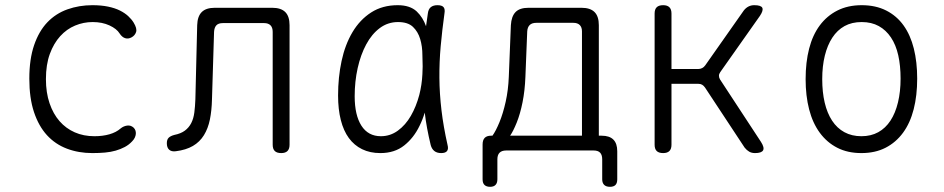

<svg xmlns="http://www.w3.org/2000/svg" viewBox="-20 -580 3640 740"><path d="M93 -277Q93 -352 111.5 -406Q130 -460 162.5 -494Q195 -528 240 -544Q285 -560 336 -560Q370 -560 396.5 -554.5Q423 -549 442 -539.5Q461 -530 474 -518Q487 -506 495 -493Q509 -470 504.5 -456.5Q500 -443 487 -436Q474 -429 462 -433Q450 -437 441 -451Q430 -469 402 -482Q374 -495 337 -495Q302 -495 269.5 -481.5Q237 -468 212 -440.5Q187 -413 172 -372Q157 -331 157 -275Q157 -223 171 -182Q185 -141 209.5 -113Q234 -85 268 -70Q302 -55 344 -55Q376 -55 402 -62.5Q428 -70 445 -85Q456 -94 470 -96Q484 -98 495 -88Q500 -83 502 -77Q504 -71 503.5 -64Q503 -57 499.5 -49.5Q496 -42 489 -35Q477 -22 461 -13.5Q445 -5 426 0.5Q407 6 384.5 8Q362 10 336 10Q283 10 238 -7Q193 -24 161 -59Q129 -94 111 -148Q93 -202 93 -277Z M740 -483Q741 -517 757.5 -533.5Q774 -550 808 -550H1029Q1063 -550 1079.5 -533.5Q1096 -517 1096 -483V-22Q1096 -6 1088 2Q1080 10 1064 10Q1047 10 1039 2Q1031 -6 1031 -22V-457Q1031 -474 1022.5 -482.5Q1014 -491 998 -491H839Q822 -491 814 -482.5Q806 -474 805 -457L797 -197Q796 -154 789 -119.5Q782 -85 766 -59Q750 -33 723.5 -17.5Q697 -2 657 3Q641 5 632 -3Q623 -11 623 -28Q623 -42 630 -49Q637 -56 652 -60Q677 -65 692.5 -76.5Q708 -88 717 -105.5Q726 -123 729 -146.5Q732 -170 733 -197Z M1446 10Q1406 10 1375.5 -5Q1345 -20 1324.5 -48Q1304 -76 1293.5 -117.5Q1283 -159 1283 -212Q1283 -282 1296.5 -345Q1310 -408 1338.5 -456Q1367 -504 1410.5 -532Q1454 -560 1513 -560Q1560 -560 1586 -536Q1610 -513 1622 -479Q1625 -503 1629 -528Q1631 -545 1640.5 -552.5Q1650 -560 1666 -560Q1683 -560 1689.5 -552.5Q1696 -545 1693 -528Q1684 -463 1678.5 -402Q1673 -341 1673.5 -280Q1674 -219 1681.5 -155.5Q1689 -92 1705 -21Q1709 -6 1703 2Q1697 10 1680.5 10Q1664 10 1654 2Q1644 -6 1640 -21Q1624 -87 1617 -146Q1609 -119 1597 -95Q1575 -49 1538 -19.5Q1501 10 1446 10ZM1448 -55Q1484 -55 1513.5 -76.5Q1543 -98 1563.5 -133.5Q1584 -169 1596 -214Q1606 -253 1608 -294Q1608 -309 1609 -324Q1609 -345 1608 -367Q1608 -401 1599.5 -429.5Q1591 -458 1571.5 -476.5Q1552 -495 1514 -495Q1475 -495 1444 -472Q1413 -449 1391.5 -409Q1370 -369 1358.5 -317.5Q1347 -266 1347 -209Q1347 -136 1373 -95.5Q1399 -55 1448 -55Z M1869 140Q1855 140 1847.5 133Q1840 126 1840 111V-23Q1840 -40 1848 -48.5Q1856 -57 1873 -57H1878Q1891 -75 1905 -109Q1919 -143 1929 -188Q1939 -233 1941 -284L1949 -483Q1951 -517 1967 -533.5Q1983 -550 2017 -550H2221Q2255 -550 2271.5 -533.5Q2288 -517 2288 -483V-57H2299Q2329 -57 2344 -42Q2359 -27 2359 3V111Q2359 126 2352 133Q2345 140 2331 140Q2316 140 2308.5 132.5Q2301 125 2301 111V34Q2301 17 2293 8.5Q2285 0 2268 0H1931Q1914 0 1905.5 8.5Q1897 17 1897 34V111Q1897 125 1890 132.5Q1883 140 1869 140ZM2223 -459Q2223 -475 2214.5 -483.5Q2206 -492 2190 -492H2047Q2030 -492 2021.5 -483.5Q2013 -475 2012 -459L2005 -284Q2003 -231 1994 -186Q1985 -141 1971.5 -107.5Q1958 -74 1946 -57H2223Z M2536 10Q2519 10 2511 2Q2503 -6 2503 -22V-528Q2503 -544 2511 -552Q2519 -560 2536 -560Q2552 -560 2560 -552Q2568 -544 2568 -528V-314H2671Q2679 -314 2686 -317.5Q2693 -321 2698 -328L2847 -540Q2855 -550 2865 -555Q2875 -560 2887 -560Q2913 -560 2918 -550Q2923 -540 2909 -519L2756 -302Q2751 -295 2751 -288Q2751 -281 2755 -274L2913 -33Q2927 -11 2921 -0.5Q2915 10 2890 10Q2877 10 2867.5 4.5Q2858 -1 2850 -11L2697 -243Q2692 -250 2686 -253.5Q2680 -257 2671 -257H2568V-22Q2568 -6 2560 2Q2552 10 2536 10Z M3300 10Q3247 10 3207 -10.5Q3167 -31 3139.5 -68.5Q3112 -106 3098.5 -158.5Q3085 -211 3085 -275Q3085 -340 3098.5 -392.5Q3112 -445 3139.5 -482Q3167 -519 3207.5 -539.5Q3248 -560 3301 -560Q3355 -560 3395.5 -539.5Q3436 -519 3462.5 -482Q3489 -445 3502 -393Q3515 -341 3515 -277Q3515 -212 3501.5 -159Q3488 -106 3460.5 -68.5Q3433 -31 3393 -10.5Q3353 10 3300 10ZM3300 -55Q3337 -55 3365 -70.5Q3393 -86 3412 -115Q3431 -144 3441 -185.5Q3451 -227 3451 -277Q3451 -327 3442 -367Q3433 -407 3414 -435.5Q3395 -464 3367 -479.5Q3339 -495 3301 -495Q3263 -495 3235 -479.5Q3207 -464 3188 -435Q3169 -406 3159 -365.5Q3149 -325 3149 -275Q3149 -225 3158.5 -184.5Q3168 -144 3187 -115Q3206 -86 3234.5 -70.5Q3263 -55 3300 -55Z"/></svg>

Font: Maple Mono ExtraLight
Style: Regular
Weight: 275
Monospace: yes
Designer: subframe7536
Version: Version 7.000